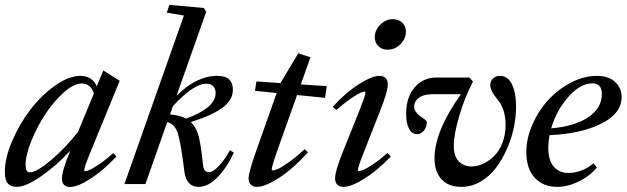

<svg xmlns="http://www.w3.org/2000/svg" viewBox="-24 -745 2536 777"><path d="M43.9 11.2Q19 11.2 7.3 -3.2Q-4.4 -17.6 -4.4 -49.8Q-4.4 -105.5 25.4 -174.8Q55.2 -244.1 99.4 -301.8Q143.6 -359.4 199 -398.7Q254.4 -438 301.3 -438Q349.1 -438 367.7 -396L394 -460L460.4 -418L342.8 -131.3Q316.9 -68.8 316.9 -56.2Q316.9 -52.2 320.8 -52.2Q327.1 -52.2 339.4 -57.6Q351.6 -63 377.7 -80.6Q403.8 -98.1 434.6 -125.5L447.3 -111.8Q393.6 -54.7 341.8 -21.5Q290 11.7 259.3 11.7Q243.7 11.7 235.1 2.9Q226.6 -5.9 226.6 -22Q226.6 -53.7 259.8 -133.3L260.7 -135.7Q204.6 -74.7 142.6 -31.7Q80.6 11.2 43.9 11.2ZM79.6 -78.1Q79.6 -62 83.7 -54.7Q87.9 -47.4 97.7 -47.4Q123.5 -47.4 181.9 -96.4Q240.2 -145.5 291.5 -210.9L356 -366.7Q341.8 -407.2 307.6 -407.2Q274.9 -407.2 233.6 -370.4Q192.4 -333.5 158.9 -282.2Q125.5 -231 102.5 -173.8Q79.6 -116.7 79.6 -78.1Z M479.5 0 720.2 -682.1 650.9 -693.8 661.6 -725.1 800.8 -712.9 810.5 -697.3 690.4 -357.4Q770.5 -438 856.4 -438Q918.5 -438 918.5 -381.8Q918.5 -339.8 876 -308.8Q833.5 -277.8 748 -251Q771 -229.5 780.3 -192.4Q789.6 -155.3 796.9 -82.5Q798.8 -63 804.7 -55.7Q810.5 -48.3 822.8 -48.3Q838.4 -48.3 862.8 -74.7Q887.2 -101.1 906.2 -137.2L922.4 -127.4Q893.6 -65.4 855.7 -27.1Q817.9 11.2 780.3 11.2Q730 11.2 722.2 -50.3Q708.5 -162.6 696.5 -202.6Q684.6 -242.7 652.8 -251L564.5 0ZM811 -406.2Q759.3 -406.2 675.8 -315.4L664.1 -281.7Q704.1 -278.8 728.5 -265.1Q786.1 -285.2 817.4 -311.5Q848.6 -337.9 848.6 -368.2Q848.6 -386.2 838.6 -396.2Q828.6 -406.2 811 -406.2Z M1016.1 11.2Q1000 11.2 991 2.2Q981.9 -6.8 981.9 -23.4Q981.9 -46.9 1012.7 -133.8L1095.7 -368.7L1007.8 -377.4L1013.7 -415.5L1110.8 -408.7L1183.1 -529.3L1232.4 -513.2L1193.4 -403.3L1298.3 -396.5L1291.5 -349.1L1178.2 -360.4L1098.1 -135.3Q1075.7 -71.3 1075.7 -59.1Q1075.7 -55.2 1079.6 -55.2Q1086.4 -55.2 1100.3 -61Q1114.3 -66.9 1144 -87.9Q1173.8 -108.9 1209 -141.6L1222.2 -128.4Q1161.6 -61.5 1105.2 -25.1Q1048.8 11.2 1016.1 11.2Z M1544.4 -543.9Q1521.5 -543.9 1507.1 -558.1Q1492.7 -572.3 1492.7 -594.2Q1492.7 -623 1515.1 -645.3Q1537.6 -667.5 1565.9 -667.5Q1588.9 -667.5 1603.8 -653.3Q1618.7 -639.2 1618.7 -617.2Q1618.7 -588.4 1596.4 -566.2Q1574.2 -543.9 1544.4 -543.9ZM1366.2 11.2Q1349.6 11.2 1340.8 2.2Q1332 -6.8 1332 -23.4Q1332 -52.7 1364.7 -133.8L1428.7 -293Q1455.1 -360.4 1455.1 -370.1Q1455.1 -374.5 1450.7 -374.5Q1444.8 -374.5 1431.4 -368.2Q1418 -361.8 1392.3 -343.8Q1366.7 -325.7 1336.9 -299.8L1322.8 -313Q1373.5 -369.1 1427.5 -403.6Q1481.4 -438 1511.2 -438Q1527.8 -438 1536.6 -429.2Q1545.4 -420.4 1545.4 -404.3Q1545.4 -374 1513.7 -294.9L1449.7 -132.3Q1424.3 -68.4 1424.3 -56.6Q1424.3 -52.7 1428.2 -52.7Q1434.6 -52.7 1447.3 -57.9Q1460 -63 1486.6 -80.8Q1513.2 -98.6 1544.4 -126L1557.6 -111.8Q1503.9 -55.2 1450.7 -22Q1397.5 11.2 1366.2 11.2Z M1842.8 11.2Q1790.5 11.2 1762.5 -19.8Q1734.4 -50.8 1734.4 -104.5Q1734.4 -213.4 1841.3 -363.8H1729.5Q1690.9 -363.8 1671.4 -349.4Q1651.9 -335 1651.9 -314.5Q1651.9 -301.8 1659.9 -291Q1668 -280.3 1677.5 -274.2Q1687 -268.1 1695.1 -261.7Q1703.1 -255.4 1703.1 -250Q1703.1 -230.5 1691.4 -216.3Q1679.7 -202.1 1663.1 -202.1Q1642.6 -202.1 1631.1 -224.4Q1619.6 -246.6 1619.6 -284.2Q1619.6 -351.6 1654.1 -391.4Q1688.5 -431.2 1741.7 -431.2H1876L1890.1 -414.6Q1856.9 -351.6 1834.7 -276.4Q1812.5 -201.2 1812.5 -155.3Q1812.5 -112.3 1832.8 -91.8Q1853 -71.3 1884.3 -71.3Q1907.7 -71.3 1931.6 -82.5Q1955.6 -93.8 1976.1 -114Q1996.6 -134.3 2009.3 -167.2Q2022 -200.2 2022 -239.7Q2022 -304.7 1988.3 -343.8Q1960 -377.9 1960 -400.4Q1960 -416.5 1970.9 -427.2Q1981.9 -438 1999.5 -438Q2031.2 -438 2047.9 -403.3Q2064.5 -368.7 2064.5 -313Q2064.5 -272 2055.2 -227.8Q2045.9 -183.6 2026.9 -140.9Q2007.8 -98.1 1981.9 -64.2Q1956.1 -30.3 1919.7 -9.5Q1883.3 11.2 1842.8 11.2Z M2230.5 11.2Q2173.3 11.2 2139.6 -26.1Q2106 -63.5 2106 -129.4Q2106 -185.1 2130.9 -241.7Q2155.8 -298.3 2195.6 -341.3Q2235.4 -384.3 2287.4 -411.1Q2339.4 -438 2390.6 -438Q2439 -438 2465.3 -413.3Q2491.7 -388.7 2491.7 -352.1Q2491.7 -286.6 2410.9 -245.4Q2330.1 -204.1 2199.7 -197.8Q2194.8 -169.9 2194.8 -147.9Q2194.8 -96.2 2217 -70.6Q2239.3 -44.9 2276.9 -44.9Q2300.3 -44.9 2327.4 -54.4Q2354.5 -64 2377.4 -84L2391.6 -66.9Q2360.4 -30.8 2316.9 -9.8Q2273.4 11.2 2230.5 11.2ZM2373.5 -407.7Q2324.7 -407.7 2276.4 -353.3Q2228 -298.8 2206.5 -225.6Q2301.3 -233.4 2356.4 -270.5Q2411.6 -307.6 2411.6 -364.3Q2411.6 -407.7 2373.5 -407.7Z"/></svg>

Font: Elstob 14pt Medium
Style: Italic
Weight: 500
Italic angle: -20°
Designer: Peter S. Baker
Version: Version 1.015